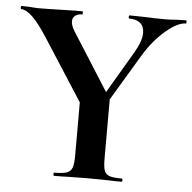

<svg xmlns="http://www.w3.org/2000/svg" viewBox="-48 -673 722 721"><g transform="rotate(5 313.5 -312.5)"><path d="M468 -564Q468 -588 453.5 -600.5Q439 -613 412 -613Q409 -613 409 -619Q409 -625 412 -625L465 -624Q511 -622 547 -622Q564 -622 588 -624L625 -625Q627 -625 627 -619Q627 -613 625 -613Q594 -613 549 -574.5Q504 -536 469 -478L339 -261L318 -278L441 -487Q468 -532 468 -564ZM5 -613Q2 -613 2 -619Q2 -625 5 -625L36 -624Q58 -622 67 -622Q102 -622 168 -624L234 -625Q236 -625 236 -619Q236 -613 234 -613Q217 -613 207.5 -605Q198 -597 198 -584Q198 -568 212 -546L356 -319L260 -274L108 -510Q71 -568 46.5 -590.5Q22 -613 5 -613ZM365 -319V-81Q365 -50 370 -36Q375 -22 389.5 -17Q404 -12 436 -12Q439 -12 439 -6Q439 0 436 0Q403 0 384 -1L309 -2L235 -1Q215 0 181 0Q179 0 179 -6Q179 -12 181 -12Q213 -12 228 -17Q243 -22 248.5 -36.5Q254 -51 254 -81V-310Z"/></g></svg>

Font: Cormorant Garamond
Style: Bold
Weight: 700
Designer: Christian Thalmann (Catharsis Fonts)
Foundry: Catharsis Fonts
Version: Version 4.000